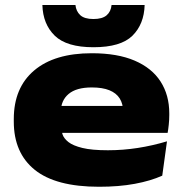

<svg xmlns="http://www.w3.org/2000/svg" viewBox="-20 -712 718 752"><path d="M368 19.5Q198.5 19.5 116.2 -46.8Q34 -113 34 -236V-245.5Q34 -368.5 113.8 -436Q193.5 -503.5 339.5 -503.5Q440 -503.5 507.5 -474.5Q575 -445.5 609 -392.5Q643 -339.5 643 -268V-261Q643 -243 641 -223.8Q639 -204.5 636.5 -191.5H455Q458.5 -212 460.2 -236.2Q462 -260.5 462 -276Q462 -305.5 448.8 -326.5Q435.5 -347.5 408.5 -358.5Q381.5 -369.5 339.5 -369.5Q279 -369.5 248.8 -344Q218.5 -318.5 218.5 -275V-253.5L220 -240.5V-212.5Q220 -200 225.2 -184.8Q230.5 -169.5 248.2 -155.5Q266 -141.5 302.8 -132.5Q339.5 -123.5 402.5 -123.5Q461.5 -123.5 519.5 -132.5Q577.5 -141.5 634 -158.5L615.5 -24Q570 -3.5 507.8 8Q445.5 19.5 368 19.5ZM124 -191.5V-297H598.5V-191.5ZM346 -527Q241 -527 194.5 -572.2Q148 -617.5 146 -692.5H275.5Q278 -668 294.2 -652.8Q310.5 -637.5 346 -637.5Q380.5 -637.5 397.5 -652Q414.5 -666.5 417 -692.5H546.5Q544.5 -617.5 498.8 -572.2Q453 -527 346 -527Z"/></svg>

Font: Anek Latin Expanded ExtraBold
Style: Regular
Weight: 800
Width: 7
Designer: Yesha Goshar
Foundry: Ek Type
Version: Version 1.003